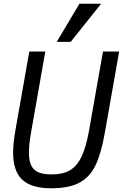

<svg xmlns="http://www.w3.org/2000/svg" viewBox="-20 -1004 660 1032"><path d="M50.5 -184.5Q50.5 -233 62 -299L137.5 -727H223.5L147.5 -295.5Q135.5 -228 135.5 -184Q135.5 -139.5 148.2 -114Q161 -88.5 187.5 -77.5Q214 -66.5 258 -66.5Q316.5 -66.5 354.8 -88.2Q393 -110 417.8 -161Q442.5 -212 458.5 -301.5L533.5 -727H620.5L544 -293Q524 -179 493.2 -115.2Q462.5 -51.5 406.5 -21.8Q350.5 8 255 8Q149 8 99.8 -38Q50.5 -84 50.5 -184.5ZM285 -779 407 -984H523.5L360 -779Z"/></svg>

Font: JuliaMono
Style: Italic
Weight: 400
Italic angle: -9°
Monospace: yes
Designer: cormullion
Foundry: corm
Version: Version 0.057; ttfautohint (v1.8.4)